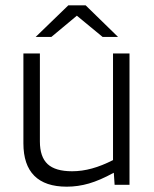

<svg xmlns="http://www.w3.org/2000/svg" viewBox="-20 -695 579 722"><path d="M231 7Q150 7 109 -34Q68 -75 68 -156V-494H130V-163Q130 -105 159 -78Q188 -51 251 -51Q288 -51 326 -61.5Q364 -72 405 -93V-494H467V0H411L408 -45H407Q356 -17 314.5 -5Q273 7 231 7ZM424 -556H366L269 -636L173 -556H114L237 -675H302Z"/></svg>

Font: Blinker Light
Style: Regular
Weight: 300
Designer: Juergen Huber
Foundry: supertype
Version: Version 1.017;hotconv 1.0.117;makeotfexe 2.5.65602